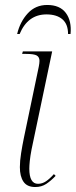

<svg xmlns="http://www.w3.org/2000/svg" viewBox="-20 -743 305 773"><path d="M122 10Q89 10 74.5 -11.5Q60 -33 60 -70Q60 -95 65 -126.5Q70 -158 76 -187L136 -474Q139 -489 139 -498Q139 -513 128 -519.5Q117 -526 85 -526H69L72 -536H190L107 -141Q102 -115 100 -95.5Q98 -76 98 -64Q98 -3 133 -3Q150 -3 165 -13Q180 -23 197 -42L204 -35Q185 -15 166 -2.5Q147 10 122 10ZM49 -606Q61 -656 92 -689.5Q123 -723 170 -723Q221 -723 245 -691Q269 -659 264 -606H254Q254 -646 231 -665.5Q208 -685 167 -685Q92 -685 59 -606Z"/></svg>

Font: Noto Serif Display Condensed ExtraLight
Style: Italic
Weight: 200
Width: 3
Italic angle: -12°
Designer: Monotype Design Team
Foundry: Monotype Imaging Inc.
Version: Version 2.009